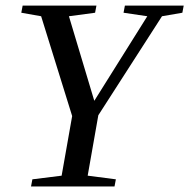

<svg xmlns="http://www.w3.org/2000/svg" viewBox="-20 -675 685 695"><path d="M297.4 -39.1 399.4 -25.9 394.5 0H92.3L97.2 -25.9L203.1 -39.1L241.2 -254.9L128.9 -616.2L57.1 -628.9L62 -654.8H329.1L324.2 -628.9L229.5 -616.2L321.3 -310.1L513.2 -616.2L427.2 -628.9L432.1 -654.8H645L640.1 -628.9L566.4 -616.2L335.9 -257.8Z"/></svg>

Font: Tinos
Style: Italic
Weight: 400
Italic angle: -16.333°
Designer: Steve Matteson
Foundry: Monotype Imaging Inc.
Version: Version 1.32